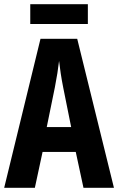

<svg xmlns="http://www.w3.org/2000/svg" viewBox="-20 -900 566 920"><path d="M380 0 343 -172H184L147 0H0L174 -714H350L526 0ZM283 -480Q276 -515 271 -548Q266 -581 263 -608Q257 -554 243 -482L204 -291H321ZM401 -880V-785H125V-880Z"/></svg>

Font: Noto Sans Lao UI ExtCond
Style: Bold
Weight: 700
Width: 2
Designer: Monotype Design Team
Foundry: Monotype Imaging Inc.
Version: Version 2.000; ttfautohint (v1.8.4.7-5d5b)